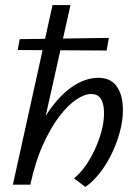

<svg xmlns="http://www.w3.org/2000/svg" viewBox="-20 -731 543 760"><path d="M318 9 273 -25Q300 -47 322.5 -80.5Q345 -114 361.5 -153Q378 -192 386 -229Q393 -264 391.5 -294Q390 -324 378 -341.5Q366 -359 341 -359Q315 -359 282 -337Q249 -315 215 -270.5Q181 -226 150.5 -159Q120 -92 100 0H56Q81 -110 117 -189.5Q153 -269 195.5 -321Q238 -373 282.5 -398Q327 -423 368 -423Q414 -423 437 -395.5Q460 -368 465 -323.5Q470 -279 459 -228Q449 -182 428.5 -136Q408 -90 379.5 -52Q351 -14 318 9ZM31 0 188 -711H259L100 0ZM402 -531 50 -533 58 -576 411 -581Z"/></svg>

Font: Ysabeau Infant Medium
Style: Italic
Weight: 500
Italic angle: -12°
Designer: Christian Thalmann (Catharsis Fonts)
Version: Version 2.001;gftools[0.9.30]; featfreeze: ss01,ss02,lnum